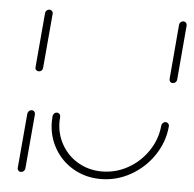

<svg xmlns="http://www.w3.org/2000/svg" viewBox="-43 -563 613 606"><g transform="rotate(5 263.0 -259.5)"><path d="M44.8 -0.4Q39.6 -0.4 36.5 -3.9Q33.3 -7.4 33.7 -12.2L48.9 -185.2Q49.6 -190.4 53.3 -193.9Q57 -197.4 61.9 -197.4Q67 -197.4 70.2 -193.7Q73.3 -190 73 -185.2L57.8 -12.2Q57 -7 53.3 -3.7Q49.6 -0.4 44.8 -0.4ZM73 -321.5Q68.1 -321.5 64.8 -324.8Q61.5 -328.1 61.9 -333.3L77 -506.7Q77.4 -511.5 81.3 -515Q85.2 -518.5 90 -518.5Q94.8 -518.5 98.1 -515Q101.5 -511.5 101.1 -506.7L85.9 -333.3Q85.6 -328.5 81.9 -325Q78.1 -321.5 73 -321.5ZM486.3 -196.7Q491.1 -196.7 494.4 -193.1Q497.8 -189.6 497.4 -184.4Q493 -134.1 464.4 -91.9Q435.9 -49.6 391.5 -24.8Q347 0 297 0Q249.6 0 210.9 -22.2Q172.2 -44.4 150.2 -82.8Q128.1 -121.1 128.1 -167.4Q128.1 -173.3 128.9 -184.4Q129.3 -189.3 133 -193Q136.7 -196.7 141.9 -196.7Q146.7 -196.7 150 -193.1Q153.3 -189.6 153 -184.4Q152.2 -174.1 152.2 -169.6Q152.2 -129.3 171.5 -95.9Q190.7 -62.6 224.3 -43.3Q257.8 -24.1 298.9 -24.1Q342.6 -24.1 381.1 -45.6Q419.6 -67 444.4 -103.9Q469.3 -140.7 473.3 -184.4Q473.7 -189.3 477.4 -193Q481.1 -196.7 486.3 -196.7ZM497.4 -321.5Q492.2 -321.5 489.3 -325Q486.3 -328.5 486.7 -333.3L501.5 -506.7Q501.9 -511.5 505.7 -515Q509.6 -518.5 514.4 -518.5Q519.3 -518.5 522.6 -515Q525.9 -511.5 525.6 -506.7L510.7 -333.3Q510.4 -328.5 506.5 -325Q502.6 -321.5 497.4 -321.5Z"/></g></svg>

Font: 26F Galaxy Sans Thin
Style: Italic
Weight: 100
Italic angle: -4.99998°
Designer: C₂₉H₂₅N₃O₅
Version: Version 1.200